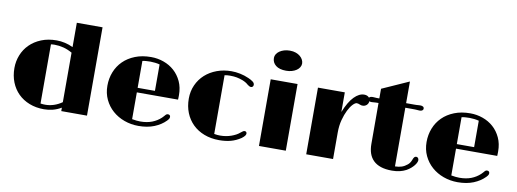

<svg xmlns="http://www.w3.org/2000/svg" viewBox="-61 -1118 3984 1479"><g transform="rotate(10 1931.0 -378.0)"><path d="M41 -264.2Q41 -317.9 60.3 -366.2Q79.6 -414.6 116.2 -450.9Q152.8 -487.3 205.6 -508.8Q258.3 -530.3 325.2 -530.3Q357.4 -530.3 390.4 -522.9Q423.3 -515.6 454.1 -500.5V-690.9H655.3V0H454.1V-26.9Q421.9 -7.8 388.4 0.7Q355 9.3 319.8 9.3Q256.8 9.3 205.3 -11Q153.8 -31.2 117.4 -67.4Q81.1 -103.5 61 -153.8Q41 -204.1 41 -264.2ZM286.6 -29.8Q295.4 -28.3 305.4 -27.6Q315.4 -26.9 324.7 -26.9Q357.4 -26.9 390.4 -37.6Q423.3 -48.3 454.1 -69.8V-457Q419.9 -476.6 385.3 -485.6Q350.6 -494.6 315.4 -494.6Q308.1 -494.6 300.8 -494.1Q293.5 -493.7 286.6 -492.7Z M770 -254.9Q770 -312 789.8 -362.1Q809.6 -412.1 847.2 -449.5Q884.8 -486.8 939.5 -508.5Q994.1 -530.3 1064 -530.3Q1115.7 -530.3 1162.8 -513.4Q1210 -496.6 1246.1 -464.4Q1282.2 -432.1 1304 -385.3Q1325.7 -338.4 1325.7 -278.3Q1325.7 -270 1325.4 -261.2Q1325.2 -252.4 1324.7 -243.2H1002.4V-33.7Q1019 -30.3 1036.9 -28.6Q1054.7 -26.9 1066.9 -26.9Q1118.7 -26.9 1158.2 -42.2Q1197.8 -57.6 1227.1 -85Q1231.9 -89.8 1236.3 -94.5Q1240.7 -99.1 1244.1 -103Q1251 -111.8 1256.1 -115.2Q1261.2 -118.7 1268.1 -118.7Q1276.9 -118.7 1282 -114Q1287.1 -109.4 1287.1 -101.1Q1287.1 -93.8 1283.9 -87.4Q1280.8 -81.1 1270 -69.8Q1234.9 -33.7 1181.9 -12.2Q1128.9 9.3 1058.6 9.3Q1000 9.3 947.5 -9.8Q895 -28.8 855.5 -63.7Q815.9 -98.6 793 -147.2Q770 -195.8 770 -254.9ZM1137.7 -278.8V-485.4Q1122.6 -489.7 1102.3 -492.2Q1082 -494.6 1065.4 -494.6Q1050.3 -494.6 1032.7 -493.4Q1015.1 -492.2 1002.4 -489.3V-278.8Z M1404.8 -265.6Q1404.8 -323.7 1426.8 -372.3Q1448.7 -420.9 1487.5 -456.1Q1526.4 -491.2 1579.1 -510.7Q1631.8 -530.3 1693.4 -530.3Q1725.6 -530.3 1760.7 -523.2Q1795.9 -516.1 1829.6 -501Q1850.1 -492.2 1864.7 -481.4Q1879.4 -470.7 1879.4 -456.5Q1879.4 -446.8 1873.8 -441.7Q1868.2 -436.5 1861.3 -436.5Q1855 -436.5 1849.1 -439.2Q1843.3 -441.9 1835 -447.8Q1825.2 -457 1813 -464.4Q1800.8 -471.7 1786.6 -477.1Q1763.2 -485.8 1740.7 -490.2Q1718.3 -494.6 1688.5 -494.6Q1675.8 -494.6 1665.3 -493.7Q1654.8 -492.7 1645 -490.7V-31.2Q1657.7 -28.8 1670.4 -27.8Q1683.1 -26.9 1692.4 -26.9Q1714.4 -26.9 1736.1 -30.5Q1757.8 -34.2 1777.3 -41Q1796.9 -47.9 1814 -57.1Q1831.1 -66.4 1844.2 -78.1Q1854.5 -86.9 1860.6 -90.3Q1866.7 -93.8 1874.5 -93.8Q1878.9 -93.8 1884 -89.6Q1889.2 -85.4 1889.2 -77.1Q1889.2 -68.4 1882.1 -59.1Q1875 -49.8 1858.9 -37.6Q1820.8 -12.2 1780.5 -1.5Q1740.2 9.3 1689.9 9.3Q1625.5 9.3 1572.8 -11Q1520 -31.2 1482.7 -67.9Q1445.3 -104.5 1425 -155Q1404.8 -205.6 1404.8 -265.6Z M2105.5 -606.9Q2052.7 -606.9 2024.4 -629.4Q1996.1 -651.9 1996.1 -688.5Q1996.1 -703.6 2004.4 -717.3Q2012.7 -731 2027.6 -741.5Q2042.5 -752 2063 -758.3Q2083.5 -764.6 2108.4 -764.6Q2134.8 -764.6 2155 -757.3Q2175.3 -750 2189.2 -738.3Q2203.1 -726.6 2210.4 -711.9Q2217.8 -697.3 2217.8 -682.6Q2217.8 -667 2209.2 -653.1Q2200.7 -639.2 2185.5 -628.9Q2170.4 -618.7 2149.9 -612.8Q2129.4 -606.9 2105.5 -606.9ZM2000.5 -521.5H2210.4V0H2000.5Z M2370.1 -521.5H2580.1V-368.2Q2613.8 -451.7 2652.6 -491Q2691.4 -530.3 2730.5 -530.3Q2752.4 -530.3 2765.4 -518.8Q2778.3 -507.3 2778.3 -489.3Q2778.3 -479 2774.4 -470.7Q2770.5 -462.4 2764.2 -456.5Q2757.8 -450.7 2749.8 -447.5Q2741.7 -444.3 2733.4 -444.3Q2727.5 -444.3 2722.4 -445.1Q2717.3 -445.8 2708.5 -449.7Q2703.1 -452.1 2697.8 -453.6Q2692.4 -455.1 2686 -455.1Q2673.3 -455.1 2655.3 -436.3Q2637.2 -417.5 2620.6 -384.3Q2604 -351.1 2592 -306.2Q2580.1 -261.2 2580.1 -208.5V0H2370.1Z M2850.1 -485.8Q2839.4 -485.8 2831.8 -485.6Q2824.2 -485.4 2818.8 -484.9Q2811.5 -484.4 2806.2 -483.9Q2800.8 -483.4 2793.9 -483.4Q2782.7 -483.4 2775.1 -488.5Q2767.6 -493.7 2767.6 -502.9Q2767.6 -513.2 2775.1 -518.3Q2782.7 -523.4 2795.9 -523.4Q2799.8 -523.4 2804.2 -523.2Q2808.6 -522.9 2816.4 -522.5Q2821.8 -522 2828.1 -521.7Q2834.5 -521.5 2842.8 -521.5H2850.1V-597.2L3059.6 -690.9V-521.5H3125Q3132.3 -521.5 3138.9 -521.7Q3145.5 -522 3151.4 -522.5Q3158.7 -522.9 3163.1 -523.2Q3167.5 -523.4 3171.4 -523.4Q3184.1 -523.4 3192.1 -518.3Q3200.2 -513.2 3200.2 -502.9Q3200.2 -493.7 3192.1 -488.5Q3184.1 -483.4 3173.8 -483.4Q3167 -483.4 3161.4 -483.9Q3155.8 -484.4 3148.9 -484.9Q3142.6 -485.4 3134.3 -485.6Q3126 -485.8 3113.3 -485.8H3059.6V-26.9Q3089.4 -27.3 3111.8 -34.9Q3134.3 -42.5 3154.8 -59.6Q3163.6 -66.4 3170.7 -76.9Q3177.7 -87.4 3181.6 -98.1Q3188 -116.2 3194.1 -122.3Q3200.2 -128.4 3208.5 -128.4Q3216.8 -128.4 3222.7 -121.8Q3228.5 -115.2 3228.5 -105Q3228.5 -97.2 3223.6 -86.2Q3218.8 -75.2 3209 -63Q3199.2 -50.8 3185.1 -38.6Q3170.9 -26.4 3151.9 -15.6Q3129.9 -3.9 3102.8 2.7Q3075.7 9.3 3042 9.3Q2991.2 9.3 2955.1 -2.7Q2918.9 -14.6 2895.8 -37.4Q2872.6 -60.1 2861.6 -92.3Q2850.6 -124.5 2850.6 -165.5Z M3266.6 -254.9Q3266.6 -312 3286.4 -362.1Q3306.2 -412.1 3343.8 -449.5Q3381.3 -486.8 3436 -508.5Q3490.7 -530.3 3560.5 -530.3Q3612.3 -530.3 3659.4 -513.4Q3706.5 -496.6 3742.7 -464.4Q3778.8 -432.1 3800.5 -385.3Q3822.3 -338.4 3822.3 -278.3Q3822.3 -270 3822 -261.2Q3821.8 -252.4 3821.3 -243.2H3499V-33.7Q3515.6 -30.3 3533.4 -28.6Q3551.3 -26.9 3563.5 -26.9Q3615.2 -26.9 3654.8 -42.2Q3694.3 -57.6 3723.6 -85Q3728.5 -89.8 3732.9 -94.5Q3737.3 -99.1 3740.7 -103Q3747.6 -111.8 3752.7 -115.2Q3757.8 -118.7 3764.6 -118.7Q3773.4 -118.7 3778.6 -114Q3783.7 -109.4 3783.7 -101.1Q3783.7 -93.8 3780.5 -87.4Q3777.3 -81.1 3766.6 -69.8Q3731.4 -33.7 3678.5 -12.2Q3625.5 9.3 3555.2 9.3Q3496.6 9.3 3444.1 -9.8Q3391.6 -28.8 3352.1 -63.7Q3312.5 -98.6 3289.6 -147.2Q3266.6 -195.8 3266.6 -254.9ZM3634.3 -278.8V-485.4Q3619.1 -489.7 3598.9 -492.2Q3578.6 -494.6 3562 -494.6Q3546.9 -494.6 3529.3 -493.4Q3511.7 -492.2 3499 -489.3V-278.8Z"/></g></svg>

Font: Limelight
Style: Regular
Weight: 400
Designer: Nicole Fally with help from Eben Sorkin
Foundry: Nicole Fally with help from Eben Sorkin
Version: Version 1.002